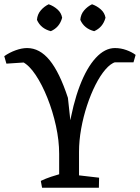

<svg xmlns="http://www.w3.org/2000/svg" viewBox="-20 -879 655 899"><path d="M257 -159Q257 -221 242 -289.5Q227 -358 202 -420.5Q177 -483 147 -528Q117 -573 86 -589L101 -587L10 -581L0 -616Q24 -633 53 -643.5Q82 -654 107 -654Q166 -654 212.5 -597Q259 -540 298 -421L315 -264L302 -274Q321 -392 353.5 -477Q386 -562 428.5 -608Q471 -654 518 -654Q546 -654 572 -644.5Q598 -635 615 -622L605 -587H512L522 -589Q498 -582 473.5 -553.5Q449 -525 427 -481.5Q405 -438 387.5 -385Q370 -332 360 -276Q350 -220 350 -168ZM177 0 171 -32Q194 -43 219.5 -51.5Q245 -60 270 -67L271 0ZM303 0 306 -63 444 -47 443 0ZM257 0V-294H350V0ZM291 -248 293 -318H327V-248ZM421 -733Q374 -745 356 -786Q358 -812 374 -830.5Q390 -849 411 -859Q434 -851 452 -835Q470 -819 474 -796Q462 -751 421 -733ZM218 -733Q171 -745 153 -786Q155 -812 171 -830.5Q187 -849 208 -859Q231 -851 249 -835Q267 -819 271 -796Q259 -751 218 -733Z"/></svg>

Font: Eczar
Style: Regular
Weight: 400
Designer: Vaibhav Singh
Foundry: Rosetta Type Foundry
Version: Version 2.000